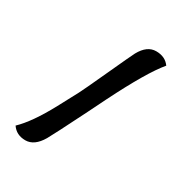

<svg xmlns="http://www.w3.org/2000/svg" viewBox="-169 -841 922 972"><g transform="rotate(30 292.5 -355.0)"><path d="M36 -34Q99 -94 170 -226Q218 -316 230.5 -339.5Q243 -363 304.5 -497Q366 -631 377 -652Q412 -716 465 -716Q518 -716 545 -678Q478 -599 368 -379Q357 -357 318 -278Q223 -88 206 -59Q168 6 115.5 6Q63 6 36 -34Z"/></g></svg>

Font: Salsa
Style: Regular
Weight: 400
Designer: John Vargas Beltrn
Foundry: John Vargas Beltran
Version: Version 1.002